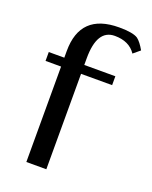

<svg xmlns="http://www.w3.org/2000/svg" viewBox="-129 -741 643 813"><g transform="rotate(20 193.0 -335.0)"><path d="M21 -430V-470H91V-500Q91 -670 266 -670Q329 -670 351 -655Q368 -642 386 -610L356 -585Q326 -630 261 -630Q181 -630 181 -500V-470H321V-430H181V0H91V-430Z"/></g></svg>

Font: ZCOOL XiaoWei
Style: Regular
Weight: 400
Version: Version 1.000